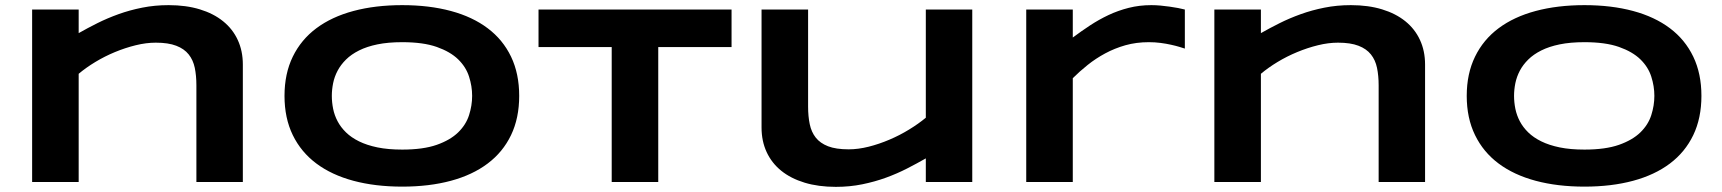

<svg xmlns="http://www.w3.org/2000/svg" viewBox="-20 -708 6700 747"><path d="M744.1 0V-376Q744.1 -413.6 737.8 -444.1Q731.4 -474.6 714.1 -496.3Q696.8 -518.1 665.8 -530Q634.8 -542 585.9 -542Q548.8 -542 508.1 -532Q467.3 -522 427.2 -505.4Q387.2 -488.8 350.8 -466.8Q314.5 -444.8 286.1 -420.9V0H105V-670.9H286.1V-579.1Q320.3 -598.6 358.9 -617.9Q397.5 -637.2 440.9 -652.8Q484.4 -668.5 533.2 -678.2Q582 -688 636.2 -688Q704.1 -688 757.6 -671.6Q811 -655.3 848.1 -625.2Q885.3 -595.2 905 -552.5Q924.8 -509.8 924.8 -457V0Z M2000 -335Q2000 -248.5 1968.3 -182.4Q1936.5 -116.2 1877.4 -71.8Q1818.4 -27.3 1734.1 -4.6Q1649.9 18.1 1544.9 18.1Q1439.9 18.1 1355.2 -4.6Q1270.5 -27.3 1210.9 -71.8Q1151.4 -116.2 1119.1 -182.4Q1086.9 -248.5 1086.9 -335Q1086.9 -421.4 1119.1 -487.5Q1151.4 -553.7 1210.9 -598.1Q1270.5 -642.6 1355.2 -665.3Q1439.9 -688 1544.9 -688Q1649.9 -688 1734.1 -665.3Q1818.4 -642.6 1877.4 -598.1Q1936.5 -553.7 1968.3 -487.5Q2000 -421.4 2000 -335ZM1816.9 -335Q1816.9 -372.6 1804.9 -409.9Q1793 -447.3 1762.5 -477.1Q1731.9 -506.8 1679.2 -525.4Q1626.5 -543.9 1544.9 -543.9Q1490.2 -543.9 1448.7 -535.4Q1407.2 -526.9 1377 -511.7Q1346.7 -496.6 1326.2 -476.3Q1305.7 -456.1 1293.5 -432.9Q1281.2 -409.7 1276.1 -384.5Q1271 -359.4 1271 -335Q1271 -310.1 1276.1 -284.7Q1281.2 -259.3 1293.5 -236.1Q1305.7 -212.9 1326.2 -192.9Q1346.7 -172.9 1377 -158Q1407.2 -143.1 1448.7 -134.5Q1490.2 -126 1544.9 -126Q1626.5 -126 1679.2 -144.5Q1731.9 -163.1 1762.5 -192.9Q1793 -222.7 1804.9 -260Q1816.9 -297.4 1816.9 -335Z M2541 -524.9V0H2359.9V-524.9H2075.2V-670.9H2826.2V-524.9Z M3124 -670.9V-293Q3124 -255.4 3130.4 -224.9Q3136.7 -194.3 3153.8 -172.6Q3170.9 -150.9 3201.7 -138.9Q3232.4 -127 3281.7 -127Q3318.8 -127 3359.6 -137.2Q3400.4 -147.5 3440.4 -164.6Q3480.5 -181.6 3516.8 -203.9Q3553.2 -226.1 3582 -250V-670.9H3762.7V0H3582V-91.8Q3547.9 -72.3 3509.3 -52.5Q3470.7 -32.7 3427.2 -16.8Q3383.8 -1 3335 9Q3286.1 19 3231.9 19Q3164.1 19 3110.4 2.7Q3056.6 -13.7 3019.5 -43.7Q2982.4 -73.7 2962.6 -116.5Q2942.9 -159.2 2942.9 -211.9V-670.9Z M4589.8 -519Q4582.5 -521.5 4568.6 -525.6Q4554.7 -529.8 4536.1 -533.9Q4517.6 -538.1 4495.4 -541Q4473.1 -543.9 4449.7 -543.9Q4400.9 -543.9 4358.6 -532Q4316.4 -520 4279.8 -500.2Q4243.2 -480.5 4211.7 -455.3Q4180.2 -430.2 4153.8 -403.8V0H3972.7V-670.9H4153.8V-562Q4186.5 -586.4 4220.9 -609.1Q4255.4 -631.8 4292.7 -649.4Q4330.1 -667 4371.6 -677.5Q4413.1 -688 4459.5 -688Q4477.1 -688 4495.4 -686.3Q4513.7 -684.6 4531 -682.1Q4548.3 -679.7 4563.5 -676.8Q4578.6 -673.8 4589.8 -670.9V-519Z M5343.8 0V-376Q5343.8 -413.6 5337.4 -444.1Q5331.1 -474.6 5313.7 -496.3Q5296.4 -518.1 5265.4 -530Q5234.4 -542 5185.5 -542Q5148.4 -542 5107.7 -532Q5066.9 -522 5026.9 -505.4Q4986.8 -488.8 4950.4 -466.8Q4914.1 -444.8 4885.7 -420.9V0H4704.6V-670.9H4885.7V-579.1Q4919.9 -598.6 4958.5 -617.9Q4997.1 -637.2 5040.5 -652.8Q5084 -668.5 5132.8 -678.2Q5181.6 -688 5235.8 -688Q5303.7 -688 5357.2 -671.6Q5410.6 -655.3 5447.8 -625.2Q5484.9 -595.2 5504.6 -552.5Q5524.4 -509.8 5524.4 -457V0Z M6599.6 -335Q6599.6 -248.5 6567.9 -182.4Q6536.1 -116.2 6477.1 -71.8Q6418 -27.3 6333.7 -4.6Q6249.5 18.1 6144.5 18.1Q6039.6 18.1 5954.8 -4.6Q5870.1 -27.3 5810.5 -71.8Q5751 -116.2 5718.8 -182.4Q5686.5 -248.5 5686.5 -335Q5686.5 -421.4 5718.8 -487.5Q5751 -553.7 5810.5 -598.1Q5870.1 -642.6 5954.8 -665.3Q6039.6 -688 6144.5 -688Q6249.5 -688 6333.7 -665.3Q6418 -642.6 6477.1 -598.1Q6536.1 -553.7 6567.9 -487.5Q6599.6 -421.4 6599.6 -335ZM6416.5 -335Q6416.5 -372.6 6404.5 -409.9Q6392.6 -447.3 6362.1 -477.1Q6331.5 -506.8 6278.8 -525.4Q6226.1 -543.9 6144.5 -543.9Q6089.8 -543.9 6048.3 -535.4Q6006.8 -526.9 5976.6 -511.7Q5946.3 -496.6 5925.8 -476.3Q5905.3 -456.1 5893.1 -432.9Q5880.9 -409.7 5875.7 -384.5Q5870.6 -359.4 5870.6 -335Q5870.6 -310.1 5875.7 -284.7Q5880.9 -259.3 5893.1 -236.1Q5905.3 -212.9 5925.8 -192.9Q5946.3 -172.9 5976.6 -158Q6006.8 -143.1 6048.3 -134.5Q6089.8 -126 6144.5 -126Q6226.1 -126 6278.8 -144.5Q6331.5 -163.1 6362.1 -192.9Q6392.6 -222.7 6404.5 -260Q6416.5 -297.4 6416.5 -335Z"/></svg>

Font: REH Gaming
Style: Gaming
Weight: 700
Designer: Astigmatic (AOETI)
Foundry: Astigmatic (AOETI)
Version: Version 1.001 2011